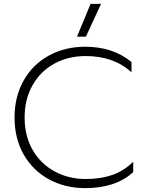

<svg xmlns="http://www.w3.org/2000/svg" viewBox="-20 -955 762 990"><path d="M447 -935H501L423 -766H377ZM55 -349Q55 -457 102 -540Q149 -623 232 -668.5Q315 -714 419 -714Q563 -714 658 -635V-582Q567 -666 422 -666Q332 -666 260.5 -627Q189 -588 148 -516Q107 -444 107 -349Q107 -253 148.5 -181.5Q190 -110 262 -71Q334 -32 422 -32Q498 -32 558 -52.5Q618 -73 667 -121V-68Q578 15 419 15Q315 15 232 -30.5Q149 -76 102 -158.5Q55 -241 55 -349Z"/></svg>

Font: Prompt ExtraLight
Style: Regular
Weight: 275
Designer: Katatrad Team
Foundry: CadsonDemak
Version: Version 1.000